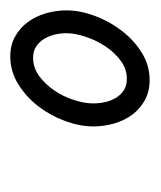

<svg xmlns="http://www.w3.org/2000/svg" viewBox="10 -784 306 366"><g transform="rotate(-90 163.0 -601.0)"><path d="M238.3 -734.4Q260.3 -734.4 276.6 -725.1Q293 -715.8 304 -700.9Q314.9 -686 320.6 -666.7Q326.2 -647.5 326.2 -627.4Q326.2 -601.6 315.9 -573.7Q305.7 -545.9 287.8 -522.5Q270 -499 245.8 -483.9Q221.7 -468.8 193.4 -468.8Q171.4 -468.8 154.8 -478Q138.2 -487.3 127.2 -502.2Q116.2 -517.1 110.6 -536.4Q105 -555.7 105 -575.7Q105 -601.6 115.2 -629.6Q125.5 -657.7 143.3 -680.9Q161.1 -704.1 185.5 -719.2Q210 -734.4 238.3 -734.4ZM235.8 -690.9Q216.8 -690.9 200.9 -679.2Q185.1 -667.5 173.3 -650.1Q161.6 -632.8 155.3 -612.8Q148.9 -592.8 148.9 -576.2Q148.9 -564.9 151.4 -553.7Q153.8 -542.5 159.4 -533.2Q165 -523.9 173.8 -518.1Q182.6 -512.2 195.8 -512.2Q214.8 -512.2 230.7 -524.2Q246.6 -536.1 258.1 -553.7Q269.5 -571.3 276.1 -591.3Q282.7 -611.3 282.7 -627.9Q282.7 -638.7 280 -649.9Q277.3 -661.1 271.7 -670.2Q266.1 -679.2 257.3 -685.1Q248.5 -690.9 235.8 -690.9Z"/></g></svg>

Font: Helvetia Verbundene
Style: Regular
Weight: 400
Designer: Peter Wiegel, original typeface by Carl Albert Fahrenwaldt 1901
Foundry: Peter Wiegel
Version: Version 2.000